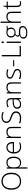

<svg xmlns="http://www.w3.org/2000/svg" viewBox="3048 -3848 1040 7177"><g transform="rotate(-90 3568.5 -260.0)"><path d="M186 -593.8Q117.2 -510.7 117.2 -357.4Q117.2 -204.1 185.5 -120.6Q253.9 -37.1 382.3 -37.1Q510.7 -37.1 578.9 -120.1Q647 -203.1 647 -357.4Q647 -511.7 578.9 -594.2Q510.7 -676.8 382.8 -676.8Q254.9 -676.8 186 -593.8ZM616.7 -626.7Q701.2 -528.3 701.2 -358.4Q701.2 -188.5 616.2 -89.4Q531.2 9.8 381.8 9.8Q232.4 9.8 147.7 -88.9Q63 -187.5 63 -358.4Q63 -529.3 148.7 -627.2Q234.4 -725.1 383.3 -725.1Q532.2 -725.1 616.7 -626.7Z M1250 -263.2Q1250 -497.1 1081.1 -497.1Q988.3 -497.1 944.8 -446Q901.4 -395 901.4 -279.8V-264.2Q901.4 -139.6 943.1 -86.4Q984.9 -33.2 1072.8 -33.2Q1160.6 -33.2 1205.3 -93.8Q1250 -154.3 1250 -263.2ZM1080.1 9.8Q957.5 9.8 901.4 -82H897.9L899.4 -41Q901.4 -4.9 901.4 38.1V240.2H853V-530.8H894L903.3 -455.1H906.2Q960.9 -541 1074.7 -541Q1188.5 -541 1244.9 -470.5Q1301.3 -399.9 1301.3 -267.1Q1301.3 -134.3 1241.9 -62.3Q1182.6 9.8 1080.1 9.8Z M1471.2 -301.8H1799.3Q1799.3 -394 1759.3 -446Q1719.2 -498 1645.5 -498Q1571.8 -498 1525.4 -447.5Q1479 -397 1471.2 -301.8ZM1850.6 -297.9V-258.8H1468.3Q1469.2 -149.4 1519.3 -91.8Q1569.3 -34.2 1662.6 -34.2Q1708 -34.2 1742.4 -40.5Q1776.9 -46.9 1829.6 -67.9V-23.9Q1752 9.8 1662.6 9.8Q1546.9 9.8 1482.2 -61.5Q1417.5 -132.8 1417.5 -260.7Q1417.5 -388.7 1480.2 -464.8Q1543 -541 1642.6 -541Q1742.2 -541 1796.4 -475.6Q1850.6 -410.2 1850.6 -297.9Z M2367.2 0V-344.2Q2367.2 -424.3 2333.5 -460.7Q2299.8 -497.1 2229 -497.1Q2133.8 -497.1 2089.6 -449Q2045.4 -400.9 2045.4 -293V0H1997.1V-530.8H2038.1L2047.4 -458H2050.3Q2102.1 -541 2234.4 -541Q2415 -541 2415 -347.2V0Z M2993.2 -184.1Q2993.2 -94.7 2927.7 -42.5Q2862.3 9.8 2742.2 9.8Q2622.1 9.8 2552.2 -19V-68.8Q2629.4 -36.1 2749 -36.1Q2836.9 -36.1 2888.4 -76.4Q2939.9 -116.7 2939.9 -182.1Q2939.9 -222.7 2922.9 -249.3Q2905.8 -275.9 2866.9 -298.1Q2828.1 -320.3 2736.3 -351.6Q2644.5 -382.8 2602.8 -426.8Q2561 -470.7 2561 -546.9Q2561 -623 2623.8 -673.6Q2686.5 -724.1 2786.1 -724.1Q2885.7 -724.1 2974.1 -686L2956.1 -643.1Q2867.2 -680.2 2787.1 -680.2Q2707 -680.2 2660.2 -643.6Q2613.3 -606.9 2613.3 -543.9Q2613.3 -504.4 2627.7 -479Q2642.1 -453.6 2674.8 -433.3Q2707.5 -413.1 2789.1 -384.8Q2870.6 -356.4 2912.6 -329.1Q2954.6 -301.8 2973.9 -267.3Q2993.2 -232.9 2993.2 -184.1Z M3258.8 -34.2Q3343.8 -34.2 3392.8 -82.8Q3441.9 -131.3 3441.9 -217.8V-270L3349.1 -266.1Q3237.3 -260.7 3189.7 -231.2Q3142.1 -201.7 3142.1 -145.5Q3142.1 -89.4 3172.6 -61.8Q3203.1 -34.2 3258.8 -34.2ZM3342.8 -307.1 3443.8 -310.1V-345.2Q3443.8 -420.9 3413.3 -459.5Q3382.8 -498 3311.5 -498Q3240.2 -498 3161.1 -457L3143.1 -499Q3230.5 -540 3316.9 -540Q3403.3 -540 3446.5 -494.6Q3489.7 -449.2 3489.7 -353V0H3454.1L3441.9 -84H3438Q3397.9 -32.7 3355.7 -11.5Q3313.5 9.8 3245.6 9.8Q3177.7 9.8 3134.3 -30.3Q3090.8 -70.3 3090.8 -144.5Q3090.8 -218.8 3155.5 -261.7Q3220.2 -304.7 3342.8 -307.1Z M4031.7 0V-344.2Q4031.7 -424.3 3998 -460.7Q3964.4 -497.1 3893.6 -497.1Q3798.3 -497.1 3754.2 -449Q3710 -400.9 3710 -293V0H3661.6V-530.8H3702.6L3711.9 -458H3714.8Q3766.6 -541 3898.9 -541Q4079.6 -541 4079.6 -347.2V0Z M4203.6 -22.9V-75.2Q4283.7 -35.2 4367.7 -35.2Q4451.7 -35.2 4492.2 -61Q4532.7 -86.9 4532.7 -128.9Q4532.7 -170.9 4500.5 -198.2Q4468.3 -225.6 4391.1 -252.9Q4314 -280.3 4265.4 -311.8Q4216.8 -343.3 4216.8 -407.7Q4216.8 -471.7 4266.8 -506.3Q4316.9 -541 4404.8 -541Q4492.7 -541 4569.8 -508.8L4551.8 -464.8Q4473.6 -497.1 4407.7 -497.1Q4341.8 -497.1 4303.7 -475.6Q4265.6 -454.1 4265.6 -414.1Q4265.6 -374 4295.2 -349.4Q4324.7 -324.7 4403.8 -296.4Q4482.9 -268.1 4531.7 -237.1Q4580.6 -206.1 4580.6 -136.2Q4580.6 -66.9 4526.4 -28.6Q4472.2 9.8 4369.1 9.8Q4266.1 9.8 4203.6 -22.9Z M4673.3 -250V-290H4905.3V-250Z M5051.3 0V-713.9H5101.1V-46.9H5441.4V0Z M5576.2 -630.9Q5545.4 -630.9 5545.4 -677.7Q5545.4 -724.6 5576.7 -725.1Q5607.9 -725.1 5608.4 -678.2Q5608.4 -656.2 5599.9 -643.6Q5591.3 -630.9 5576.2 -630.9ZM5600.6 0H5552.2V-530.8H5600.6Z M5839.6 -466.8Q5803.2 -430.7 5803.2 -367.2Q5803.2 -303.7 5840.6 -269.8Q5877.9 -235.8 5942.4 -235.8Q6006.8 -235.8 6042.2 -269.5Q6077.6 -303.2 6077.6 -369.1Q6077.6 -435.1 6041.3 -469Q6004.9 -502.9 5940.4 -502.9Q5876 -502.9 5839.6 -466.8ZM5762.7 89.8Q5762.7 199.2 5925.3 199.2Q6134.3 199.2 6134.3 65.9Q6134.3 18.1 6101.6 -3.4Q6068.8 -24.9 5995.6 -24.9H5908.7Q5762.7 -24.9 5762.7 89.8ZM5828.6 -122.1Q5828.6 -96.7 5847.9 -85Q5867.2 -73.2 5912.6 -73.2H6005.4Q6091.8 -73.2 6137.7 -38.3Q6183.6 -3.4 6183.6 64.9Q6183.6 148.9 6115.7 194.6Q6047.9 240.2 5934.6 240.2Q5821.3 240.2 5766.4 201.7Q5711.4 163.1 5711.4 94.2Q5711.4 39.6 5745.4 3.4Q5779.3 -32.7 5837.4 -45.9Q5813.5 -56.2 5799.1 -75Q5784.7 -93.8 5784.7 -118.2Q5784.7 -171.4 5852.5 -211.9Q5806.2 -231 5780.3 -271.7Q5754.4 -312.5 5754.4 -365.2Q5754.4 -444.8 5804.9 -492.9Q5855.5 -541 5941.4 -541Q5993.7 -541 6022.5 -530.8H6192.4V-497.1L6082.5 -490.2Q6126.5 -435.5 6126.5 -364.3Q6126.5 -293 6075.4 -245.6Q6024.4 -198.2 5938.5 -198.2Q5902.3 -198.2 5887.7 -201.2Q5828.6 -169.9 5828.6 -122.1Z M6671.4 0V-344.2Q6671.4 -424.3 6637.7 -460.7Q6604 -497.1 6533.2 -497.1Q6438 -497.1 6393.8 -449Q6349.6 -400.9 6349.6 -293V0H6301.3V-759.8H6349.6V-518.1L6347.2 -450.2H6350.6Q6380.4 -498 6425.8 -519.5Q6471.2 -541 6538.6 -541Q6719.2 -541 6719.2 -347.2V0Z M7111.3 -41V-2Q7076.2 9.8 7030.3 9.8Q6960 9.8 6926.5 -27.8Q6893.1 -65.4 6893.1 -146V-488.8H6814.5V-517.1L6893.1 -539.1L6917.5 -659.2H6942.4V-530.8H7098.1V-488.8H6942.4V-152.8Q6942.4 -91.8 6963.9 -62.5Q6985.4 -33.2 7031.2 -33.2Q7077.1 -33.2 7111.3 -41Z"/></g></svg>

Font: OpenSans-Light
Style: Regular
Weight: 300
Foundry: Ascender Corporation
Version: Version 1.10